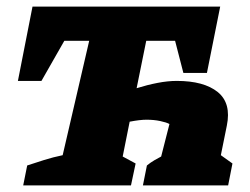

<svg xmlns="http://www.w3.org/2000/svg" viewBox="-20 -559 755 579"><path d="M50 0 62 -60Q86 -68 113 -76.5Q140 -85 169 -91L249 -436H174L105 -315H34L78 -539H644L604 -339H533L508 -436H421L392 -293Q424 -303 455 -309Q486 -315 513 -315Q595 -315 636.5 -281.5Q678 -248 664 -180L646 -91L681 -66L668 0H411L423 -60Q434 -69 446 -76Q458 -83 466 -87L491 -185Q482 -190 463 -194Q444 -198 422 -198Q402 -198 371 -192L350 -87L389 -66L375 0Z"/></svg>

Font: Piazzolla SC ExtraBold
Style: Italic
Weight: 800
Italic angle: -11.3°
Designer: Juan Pablo del Peral
Foundry: Huerta Tipografica
Version: Version 1.330